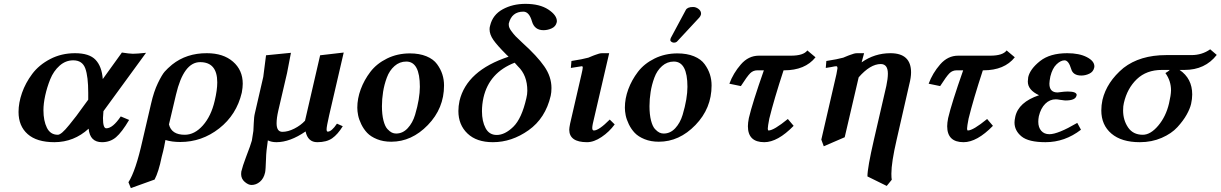

<svg xmlns="http://www.w3.org/2000/svg" viewBox="-20 -718 6269 986"><path d="M365.2 -444.8Q438.5 -444.8 470.7 -410.9Q502.9 -377 507.8 -312L606 -448.2Q643.1 -442.4 662.1 -441.9Q682.1 -441.9 730 -446.8L511.2 -147Q509.3 -123 508.8 -111.8Q508.8 -58.6 525.9 -59.1Q559.1 -59.1 600.1 -120.1L643.1 -102.1Q606 -39.1 575.9 -13.4Q545.9 12.2 503.9 12.2Q441.9 12.2 435.1 -57.1Q359.9 11.7 259.8 12.2Q168.9 12.2 122.1 -29.3Q75.2 -70.8 75.2 -143.1Q75.2 -189.9 93 -241Q110.8 -292 145.5 -338.4Q180.2 -384.8 237.8 -414.8Q295.4 -444.8 365.2 -444.8ZM433.1 -206.1V-241.2Q433.1 -325.2 418 -366.7Q402.8 -408.2 356 -408.2Q316.9 -408.2 285.9 -380.6Q254.9 -353 238 -311Q221.2 -269 212.2 -227.5Q203.1 -186 203.1 -151.9Q203.1 -97.7 220.9 -61.8Q238.8 -25.9 276.9 -25.9Q285.6 -25.9 299.8 -37.8Q314 -49.8 335.9 -76.9Q357.9 -104 372.1 -122.6Q386.2 -141.1 414.1 -180.2Z M1082.5 -200.2Q1095.7 -255.4 1095.7 -294.9Q1095.7 -398.9 1007.8 -398.9Q922.9 -398.9 883.8 -231.9L847.7 -79.1Q860.8 -25.9 928.7 -25.9Q979.5 -25.9 1022 -74Q1064.5 -122.1 1082.5 -200.2ZM773.9 204.1 651.9 248 639.6 217.8Q676.8 160.6 711.9 2.9L755.9 -186Q770 -248 790.8 -291Q811.5 -334 825.7 -350.1Q839.8 -366.2 863.8 -386.2Q938 -445.3 1042.5 -444.8Q1126.5 -444.8 1176.5 -401.4Q1226.6 -357.9 1226.6 -288.1Q1226.6 -269 1221.7 -242.2Q1194.8 -128.4 1105.7 -58.6Q1016.6 11.2 905.8 11.2Q862.8 11.2 829.6 1Q826.7 12.2 822.8 36.1Q818.8 56.2 810.5 86.9Q794.9 164.1 773.9 204.1Z M1271.5 231.9Q1255.4 231.9 1236.8 216.1Q1218.3 200.2 1218.3 175.8Q1218.3 167 1219.2 163.1Q1226.1 134.3 1242.2 91.8Q1269 22 1273.4 3.9Q1275.4 -3.9 1281.2 -45.9Q1282.2 -54.7 1283.2 -86.4Q1284.2 -118.2 1289.1 -137.2L1332 -323.2L1346.2 -434.1L1474.1 -446.8Q1460.9 -375 1454.1 -342.8L1409.2 -149.9Q1400.4 -111.8 1400.4 -85Q1400.4 -41 1430.2 -41Q1459 -41 1491.7 -57.6Q1524.4 -74.2 1546.4 -98.1L1624 -434.1L1745.1 -448.2L1670.4 -126Q1657.2 -67.9 1657.2 -54.2Q1657.2 -42 1663.1 -42Q1683.1 -42 1710.4 -83L1740.2 -69.8Q1714.4 -27.8 1685.8 -7.8Q1657.2 12.2 1609.1 12.2Q1561 12.2 1549.3 -43Q1469.2 12.2 1399.4 12.2Q1374.5 12.2 1355.5 2.9Q1346.7 61 1346.2 96.2Q1344.2 157.2 1341.3 168Q1334.5 198.7 1314.9 215.3Q1295.4 231.9 1271.5 231.9Z M1941.4 -172.9Q1941.4 -129.9 1949.2 -99.4Q1957 -68.8 1969.5 -55.4Q1981.9 -42 1992.4 -37.1Q2002.9 -32.2 2014.2 -32.2Q2048.3 -32.2 2073.7 -59.6Q2099.1 -86.9 2111.6 -128.4Q2124 -169.9 2130.1 -206.5Q2136.2 -243.2 2136.2 -272Q2136.2 -401.9 2066.4 -401.9Q2032.2 -401.9 2006.1 -378.9Q1980 -356 1966.6 -319.6Q1953.1 -283.2 1947.3 -246.1Q1941.4 -209 1941.4 -172.9ZM1814.9 -165Q1814.9 -211.9 1832.5 -259.5Q1850.1 -307.1 1882.1 -349.1Q1914.1 -391.1 1967.5 -417.5Q2021 -443.8 2085 -443.8Q2133.8 -443.8 2169.9 -429Q2206.1 -414.1 2224.6 -388.4Q2243.2 -362.8 2251.7 -335.9Q2260.3 -309.1 2260.3 -278.8Q2260.3 -161.6 2177.2 -75.9Q2094.2 9.8 1989.3 9.8Q1948.2 9.8 1916.3 -3.2Q1884.3 -16.1 1865.7 -35.6Q1847.2 -55.2 1835.2 -80.1Q1823.2 -105 1819.1 -126Q1814.9 -147 1814.9 -165Z M2640.1 -377 2623 -396Q2492.2 -345.2 2462.9 -216.8Q2455.1 -181.6 2455.1 -147Q2455.1 -95.2 2473.6 -60.1Q2492.2 -24.9 2530.8 -24.9Q2572.8 -24.9 2616 -66.9Q2659.2 -108.9 2683.1 -213.9Q2688 -233.9 2688 -252Q2688 -331.1 2640.1 -377ZM2591.8 -426.8 2580.1 -438Q2533.2 -484.9 2513.7 -512.9Q2494.1 -541 2494.1 -567.9Q2494.1 -577.6 2497.1 -586.9Q2510.3 -642.1 2561.5 -670.2Q2612.8 -698.2 2678.2 -698.2Q2751.5 -698.2 2795.7 -669.2Q2839.8 -640.1 2839.8 -608.9Q2839.8 -605 2838.9 -603Q2834 -582 2813.5 -572.5Q2793 -563 2771 -563Q2725.1 -563 2711.9 -607.9Q2697.8 -657.7 2668 -658.2Q2607.9 -658.2 2592.8 -597.2V-589.8Q2592.8 -576.7 2605 -559.8Q2617.2 -543 2627.7 -532Q2638.2 -521 2663.1 -498Q2738.3 -430.2 2775.1 -377.2Q2812 -324.2 2812 -266.1Q2812 -243.2 2808.1 -226.1Q2781.2 -110.8 2694.6 -49.3Q2607.9 12.2 2511.2 12.2Q2427.2 12.2 2380.6 -32.5Q2334 -77.1 2334 -147.9Q2334 -172.9 2339.8 -200.2Q2377 -356 2591.8 -426.8Z M3108.4 -444.8 3024.4 -83Q3021.5 -68.8 3021.5 -61Q3021.5 -47.9 3029.8 -47.9Q3055.7 -47.9 3111.3 -104L3136.7 -79.1Q3108.9 -41 3069.3 -14.4Q3029.8 12.2 2994.6 12.2Q2903.8 12.2 2903.3 -51.8Q2903.3 -60.5 2907.7 -83L2966.3 -336.9Q2972.2 -361.8 2972.7 -371.1Q2972.7 -377.9 2967.8 -377.9Q2965.8 -377.9 2911.6 -369.1L2914.6 -404.8Q2971.7 -413.6 3001.5 -421.9Q3006.3 -423.8 3012.5 -426.5Q3018.6 -429.2 3026.1 -432.1Q3033.7 -435.1 3036.6 -436Q3058.6 -444.8 3071.8 -444.8Z M3539.1 -682.1Q3554.2 -682.1 3567.1 -672.1Q3580.1 -662.1 3580.1 -648.9V-645Q3578.1 -635.3 3571.3 -627.9L3458 -505.9Q3452.1 -499 3440.4 -499Q3434.6 -499 3428.5 -502.9Q3422.4 -506.8 3422.4 -512.2Q3422.4 -518.1 3425.3 -523.9L3502 -667Q3510.3 -682.1 3539.1 -682.1ZM3315.4 -172.9Q3315.4 -129.9 3323.2 -99.4Q3331.1 -68.8 3343.5 -55.4Q3356 -42 3366.5 -37.1Q3377 -32.2 3388.2 -32.2Q3422.4 -32.2 3447.8 -59.6Q3473.1 -86.9 3485.6 -128.4Q3498 -169.9 3504.2 -206.5Q3510.3 -243.2 3510.3 -272Q3510.3 -401.9 3440.4 -401.9Q3406.2 -401.9 3380.1 -378.9Q3354 -356 3340.6 -319.6Q3327.1 -283.2 3321.3 -246.1Q3315.4 -209 3315.4 -172.9ZM3189 -165Q3189 -211.9 3206.5 -259.5Q3224.1 -307.1 3256.1 -349.1Q3288.1 -391.1 3341.6 -417.5Q3395 -443.8 3459 -443.8Q3507.8 -443.8 3543.9 -429Q3580.1 -414.1 3598.6 -388.4Q3617.2 -362.8 3625.7 -335.9Q3634.3 -309.1 3634.3 -278.8Q3634.3 -161.6 3551.3 -75.9Q3468.3 9.8 3363.3 9.8Q3322.3 9.8 3290.3 -3.2Q3258.3 -16.1 3239.7 -35.6Q3221.2 -55.2 3209.2 -80.1Q3197.3 -105 3193.1 -126Q3189 -147 3189 -165Z M3877 -432.1H4041.5Q4106.4 -432.1 4126 -459L4168 -423.8Q4114.7 -356.9 4006.8 -356.9H4003.9Q3955.1 -208 3930.7 -108.9Q3922.9 -68.8 3922.9 -58.1Q3922.9 -48.3 3926.8 -47.9Q3953.6 -47.9 4025.9 -106.9L4055.7 -71.8Q3973.6 12.2 3904.8 12.2Q3820.8 12.2 3820.8 -69.8Q3820.8 -86.9 3825.7 -111.8Q3843.8 -189 3902.8 -356.9H3869.6Q3847.7 -356.9 3832.3 -341.6Q3816.9 -326.2 3784.7 -275.9L3725.6 -288.1Q3745.6 -342.3 3784.7 -387.2Q3823.7 -432.1 3877 -432.1Z M4417.5 -444.8 4404.8 -397.9Q4471.7 -444.8 4552.7 -444.8Q4658.7 -444.8 4658.7 -346.2Q4658.7 -320.3 4649.4 -284.2L4584.5 0Q4557.6 116.2 4557.6 173.8Q4557.6 195.8 4559.6 205.1L4533.7 236.8L4434.6 188Q4434.6 144 4467.8 0L4531.7 -276.9Q4539.6 -314 4539.6 -339.8Q4539.6 -388.7 4503.4 -389.2Q4449.2 -389.2 4389.6 -320.8L4317.9 -13.2L4210.4 33.2L4197.8 -1L4275.4 -336.9Q4280.3 -361.8 4280.8 -367.2Q4280.8 -378.4 4274.4 -377.9Q4270.5 -377.9 4265.6 -377Q4260.7 -376 4247.8 -373.5Q4234.9 -371.1 4220.7 -369.1L4223.6 -404.8Q4280.8 -413.6 4310.5 -421.9Q4315.4 -423.8 4321.5 -426.5Q4327.6 -429.2 4335.2 -432.1Q4342.8 -435.1 4345.7 -436Q4367.7 -444.8 4380.9 -444.8Z M4900.4 -432.1H5064.9Q5129.9 -432.1 5149.4 -459L5191.4 -423.8Q5138.2 -356.9 5030.3 -356.9H5027.3Q4978.5 -208 4954.1 -108.9Q4946.3 -68.8 4946.3 -58.1Q4946.3 -48.3 4950.2 -47.9Q4977.1 -47.9 5049.3 -106.9L5079.1 -71.8Q4997.1 12.2 4928.2 12.2Q4844.2 12.2 4844.2 -69.8Q4844.2 -86.9 4849.1 -111.8Q4867.2 -189 4926.3 -356.9H4893.1Q4871.1 -356.9 4855.7 -341.6Q4840.3 -326.2 4808.1 -275.9L4749 -288.1Q4769 -342.3 4808.1 -387.2Q4847.2 -432.1 4900.4 -432.1Z M5314.9 -121.1Q5312 -106 5312 -92.8Q5312 -64 5327.1 -46.4Q5342.3 -28.8 5369.1 -28.8Q5413.1 -28.8 5512.2 -86.9L5531.2 -51.8Q5448.2 12.2 5349.1 12.2Q5262.2 12.2 5226.1 -17.3Q5189.9 -46.9 5189.9 -88.9Q5189.9 -100.1 5193.8 -118.2Q5210 -193.4 5315.9 -229Q5257.8 -255.9 5258.3 -299.8Q5258.3 -305.7 5260.3 -321.8Q5270 -363.8 5321 -404.3Q5372.1 -444.8 5460.9 -444.8Q5522 -444.8 5561 -424.8Q5600.1 -404.8 5600.1 -377Q5600.1 -373 5599.1 -370.1Q5594.2 -349.1 5574.2 -339.6Q5554.2 -330.1 5533.2 -330.1Q5490.2 -330.1 5481 -363.8Q5467.8 -407.7 5447.3 -408.2Q5427.2 -408.2 5405.8 -387.7Q5384.3 -367.2 5374 -325.2Q5369.1 -300.3 5369.1 -288.1Q5369.1 -243.2 5411.1 -243.2Q5414.1 -244.1 5418.9 -244.1Q5446.8 -248 5462.9 -248Q5508.8 -248 5509.3 -230Q5509.3 -228 5508.3 -227.1Q5503.4 -202.1 5452.1 -202.1Q5449.2 -202.1 5444.6 -202.6Q5439.9 -203.1 5434.1 -204.1Q5428.2 -205.1 5425.3 -205.1Q5410.2 -208 5401.9 -208Q5371.1 -208 5347.9 -185.1Q5324.7 -162.1 5314.9 -121.1Z M5848.6 -25.9Q5888.7 -25.9 5928.2 -73Q5967.8 -120.1 5983.4 -187Q5993.2 -229 5993.7 -253.9Q5993.7 -302.7 5964.8 -342.8Q5969.7 -345.7 5974.6 -348.9Q5979.5 -352.1 5983.2 -355Q5986.8 -357.9 5986.8 -358.9H5946.8Q5867.7 -358.9 5818.1 -311.5Q5768.6 -264.2 5751.5 -189Q5747.6 -173.8 5747.6 -150.9Q5747.6 -101.1 5773.2 -63.5Q5798.8 -25.9 5848.6 -25.9ZM5749.5 -369.1Q5834.5 -435.1 5968.8 -435.1H6098.6Q6152.8 -435.1 6194.8 -464.8L6228.5 -436Q6168.5 -358.9 6063.5 -358.9H6037.6Q6102.5 -314.9 6102.5 -232.9Q6102.5 -210 6096.7 -184.1Q6090.8 -159.2 6073.7 -128.7Q6056.6 -98.1 6026.6 -65.2Q5996.6 -32.2 5945.6 -10Q5894.5 12.2 5833.5 12.2Q5739.3 12.2 5687.5 -32Q5635.7 -76.2 5635.7 -150.9Q5635.7 -177.7 5641.6 -205.1Q5663.6 -297.4 5749.5 -369.1Z"/></svg>

Font: Linux Libertine O
Style: Semibold Italic
Weight: 600
Italic angle: -11.5°
Designer: Philipp H. Poll
Foundry: Philipp H. Poll
Version: Version 5.1.2